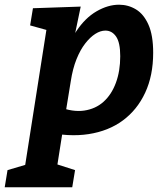

<svg xmlns="http://www.w3.org/2000/svg" viewBox="-84 -566 697 816"><path d="M-64 230 -52 157 87 116 14 193 116 -457 134 -433 44 -458 56 -531 259 -538 223 -365 186 -293Q203 -377 240.5 -433.5Q278 -490 326.5 -518Q375 -546 422 -546Q461 -546 494 -526Q527 -506 547 -461Q567 -416 567 -342Q567 -245 533 -172Q499 -99 438 -54Q377 -9 292.5 4Q208 17 108 -6L184 -19L150 197L101 114L235 157L223 230ZM193 -75 166 -112Q225 -89 273.5 -96Q322 -103 356 -133.5Q390 -164 408.5 -214Q427 -264 427 -327Q427 -385 409.5 -410.5Q392 -436 364 -436Q343 -436 321 -422Q299 -408 278 -381Q257 -354 241 -314Q225 -274 217 -222Z"/></svg>

Font: Bitter Thin
Style: Bold Italic
Weight: 700
Italic angle: -9°
Version: Version 3.021